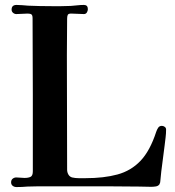

<svg xmlns="http://www.w3.org/2000/svg" viewBox="-20 -755 710 778"><path d="M653 -230Q653 -214 651 -198Q649 -182 647 -165Q643 -130 638 -95Q633 -60 630 -25Q630 -15 626 -8Q621 -1 611 0.5Q601 2 593 2Q581 2 569 1.5Q557 1 544 1Q481 0 418 0Q355 0 292 0H178Q156 0 134.5 0Q113 0 91 1Q80 2 69 2.5Q58 3 47 3Q38 3 31.5 -2Q25 -7 25 -16Q25 -26 31.5 -31Q38 -36 46 -36Q54 -36 62.5 -35Q71 -34 79 -34Q95 -34 104 -38.5Q113 -43 113 -61Q113 -216 113 -371.5Q113 -527 112 -681Q112 -693 107.5 -696.5Q103 -700 92 -700Q81 -700 69.5 -699Q58 -698 46 -698Q39 -698 33 -703Q27 -708 27 -716Q27 -735 47 -735Q58 -735 70 -734Q82 -733 94 -732Q118 -731 141.5 -730.5Q165 -730 189 -730Q209 -730 228.5 -730Q248 -730 267 -731Q281 -732 294 -733.5Q307 -735 320 -735Q336 -735 336 -718Q336 -711 332 -704.5Q328 -698 320 -698Q307 -698 294.5 -699Q282 -700 268 -700Q257 -700 254.5 -694.5Q252 -689 252 -679Q252 -642 251.5 -606Q251 -570 251 -533Q251 -417 251.5 -300Q252 -183 252 -67Q252 -57 257 -48Q262 -39 272 -36Q285 -33 299 -33Q313 -33 326 -33Q401 -33 456 -48Q511 -63 549.5 -103.5Q588 -144 613 -221Q616 -230 621 -237.5Q626 -245 636 -245Q642 -245 647.5 -241Q653 -237 653 -230Z"/></svg>

Font: Kaisei Opti
Style: Bold
Weight: 700
Designer: Font-Kai, 金井和夫
Foundry: KAZUO KANAI
Version: Version 5.003